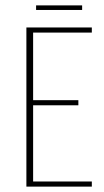

<svg xmlns="http://www.w3.org/2000/svg" viewBox="-20 -693 388 713"><path d="M78 0V-591H321V-572H103V-321H271V-302H103V-19H321V0ZM114 -656V-673H285V-656Z"/></svg>

Font: Alumni Sans Thin Thin
Style: Regular
Weight: 250
Version: Version 1.018